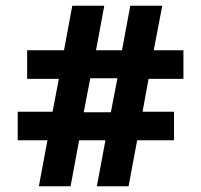

<svg xmlns="http://www.w3.org/2000/svg" viewBox="-20 -652 704 672"><path d="M42 -161V-261H164L186 -376H75V-476H204L233 -632H345L316 -476H407L436 -632H548L518 -476H622V-376H500L479 -261H589V-161H460L430 0H319L349 -161H257L227 0H116L146 -161ZM391 -378H296L273 -259H368Z"/></svg>

Font: Noto Sans Oriya
Style: Bold
Weight: 700
Designer: Amélie Bonet and Sol Matas
Foundry: Google LLC
Version: Version 2.006; ttfautohint (v1.8.4.7-5d5b)